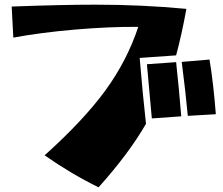

<svg xmlns="http://www.w3.org/2000/svg" viewBox="-20 -756 954 822"><path d="M171 -91Q338 -241 431 -368.5Q524 -496 572 -641Q449 -642 302.5 -629.5Q156 -617 37 -595L30 -728Q248 -736 389 -736Q588 -736 778 -718Q758 -608 734 -519L578 -508Q591 -351 605 -226Q532 -99 402 46Q284 -12 171 -91ZM758 -491 877 -501Q894 -398 904 -267L784 -260Q775 -359 758 -491ZM734 -490Q746 -380 756 -258L630 -249L609 -481Z"/></svg>

Font: Otomanopee
Style: Regular
Weight: 400
Designer: Das Ende der Wildnis
Foundry: Gutenberg Labo
Version: Version 3.000